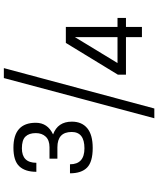

<svg xmlns="http://www.w3.org/2000/svg" viewBox="70 -846 841 1022"><g transform="rotate(-90 491.0 -334.5)"><path d="M859 0V-85H907V-130H859V-405H774L605 -128V-85H805V0ZM355 -373Q355 -448 287 -473Q349 -502 349 -565Q349 -684 216 -684Q147 -684 117.5 -653Q88 -622 88 -562H136Q136 -639 213 -639Q257 -639 275.5 -620Q294 -601 294 -565Q294 -532 275 -512Q256 -492 219 -492H158V-450H218Q300 -450 300 -374Q300 -306 213 -306Q128 -306 128 -383H80Q80 -322 110.5 -292Q141 -262 215 -262Q285 -262 320 -291Q355 -320 355 -373ZM373 66H425L640 -735H587ZM667 -130 805 -357V-130Z"/></g></svg>

Font: Glegoo
Style: Regular
Weight: 400
Version: Version 2.0.1; ttfautohint (v0.9) -r 48 -G 60